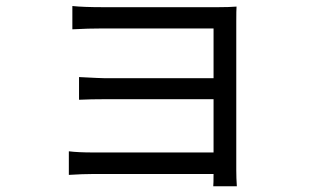

<svg xmlns="http://www.w3.org/2000/svg" viewBox="-20 -569 1040 644"><path d="M774.4 55.7H695.3Q696.3 46.9 696.3 14.6H293Q257.8 14.6 210.9 17.6V-61.5Q242.2 -57.6 293 -57.6H696.3V-236.3H335Q284.2 -236.3 245.1 -234.4V-310.5Q319.3 -306.6 334 -306.6H696.3V-473.6H325.2Q275.4 -473.6 222.7 -470.7V-548.8Q259.8 -544.9 325.2 -544.9H711.9Q748 -544.9 773.4 -546.9Q772.5 -536.1 772.5 -496.1V2Q772.5 28.3 774.4 55.7Z"/></svg>

Font: Gen Shin Gothic Regular
Style: Regular
Weight: 400
Designer: [Source Han Sans]
Ryoko NISHIZUKA  (kana & ideographs); Paul D. Hunt (Latin, Greek & Cyrillic); Wenlong ZHANG  (bopomofo
Version: Version 1.002.20150607